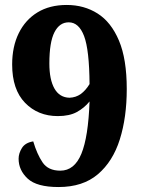

<svg xmlns="http://www.w3.org/2000/svg" viewBox="-20 -744 568 774"><path d="M216 10Q128 10 91.5 -24Q55 -58 55 -104Q55 -126 68.5 -147.5Q82 -169 114 -174Q129 -123 151.5 -89.5Q174 -56 223 -56Q280 -56 308 -124Q336 -192 341 -335Q320 -309 290 -292.5Q260 -276 213 -276Q133 -276 81 -329.5Q29 -383 29 -484Q29 -556 55.5 -610Q82 -664 131 -694Q180 -724 249 -724Q319 -724 373.5 -689.5Q428 -655 459.5 -580.5Q491 -506 491 -385Q491 -271 463 -182Q435 -93 374.5 -41.5Q314 10 216 10ZM260 -350Q286 -351 305.5 -365Q325 -379 341 -405Q340 -543 319 -598.5Q298 -654 257 -654Q220 -654 199.5 -614Q179 -574 179 -488Q179 -423 199.5 -387Q220 -351 260 -350Z"/></svg>

Font: Noto Serif Myanmar SemiCondensed ExtraBold
Style: Regular
Weight: 800
Width: 4
Designer: Ben Mitchell and the Monotype Design Team
Foundry: Monotype Imaging Inc.
Version: Version 2.106; ttfautohint (v1.8.4.7-5d5b)